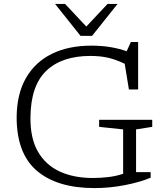

<svg xmlns="http://www.w3.org/2000/svg" viewBox="-20 -950 852 980"><path d="M674.5 -71.5H749V-43Q694.5 -20 617 -5Q539.5 10 462.5 10Q271.5 10 168 -78.5Q64.5 -167 65 -353Q66 -470 112.2 -551.2Q158.5 -632.5 243.8 -674.8Q329 -717 446 -717Q499 -717 543.8 -709.5Q588.5 -702 626.5 -688.5L648 -735.5H685V-493.5H638L616.5 -624.5Q571 -646.5 530.8 -655.5Q490.5 -664.5 441.5 -664.5Q296 -664.5 216.5 -588.8Q137 -513 135.5 -352Q134 -245.5 173.2 -176.8Q212.5 -108 284.5 -74.8Q356.5 -41.5 453.5 -41.5Q491 -41.5 531 -46Q571 -50.5 608.5 -63V-289.5L486 -302.5V-338.5H757V-302.5L674.5 -289.5ZM580 -930 450 -767H391L261 -930H312L420.5 -814.5L529 -930Z"/></svg>

Font: Newsreader Caption Light
Style: Regular
Weight: 300
Designer: Hugues Gentile
Foundry: Production Type
Version: Version 1.001